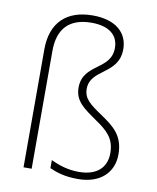

<svg xmlns="http://www.w3.org/2000/svg" viewBox="-86 -832 742 909"><g transform="rotate(10 285.0 -377.5)"><path d="M456 -632C456 -714 394 -765 287 -765C162 -765 88 -697 88 -567V0H127V-567C127 -675 182 -730 287 -730C370 -730 416 -694 416 -631C416 -523 279 -534 279 -417C279 -352 324 -323 387 -279C444 -240 481 -208 481 -137C481 -69 437 -24 349 -24C299 -24 256 -37 214 -57V-18C249 -3 287 10 350 10C461 10 520 -53 520 -138C520 -228 471 -265 411 -306C350 -347 318 -370 318 -418C318 -515 456 -509 456 -632Z"/></g></svg>

Font: Noto Sans Myanmar ExtraLight
Style: Regular
Weight: 200
Designer: Monotype Design Team
Foundry: Monotype Imaging Inc.
Version: Version 2.107